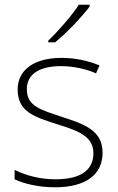

<svg xmlns="http://www.w3.org/2000/svg" viewBox="-20 -786 502 816"><path d="M361 -758V-766H315C288 -723 227 -653 185 -613V-606H214C266 -648 328 -715 361 -758ZM416 -137C416 -235 332 -260 241 -290C156 -319 94 -333 94 -407C94 -472 149 -505 240 -505C292 -505 350 -492 388 -474L403 -508C359 -526 304 -540 241 -540C127 -540 55 -490 55 -406C55 -310 127 -289 223 -258C314 -230 377 -206 377 -135C377 -67 329 -24 215 -24C153 -24 92 -39 42 -64V-24C80 -6 141 10 214 10C346 10 416 -45 416 -137Z"/></svg>

Font: Noto Sans Meetei Mayek ExtraLight
Style: Regular
Weight: 200
Designer: Monotype Design Team and Neelakash Kshetrimayum
Foundry: Monotype Imaging Inc.
Version: Version 2.002